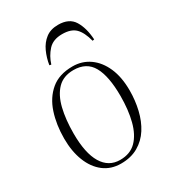

<svg xmlns="http://www.w3.org/2000/svg" viewBox="-182 -837 854 950"><g transform="rotate(-30 245.0 -361.5)"><path d="M228 14Q171 14 130 -17.5Q89 -49 67 -105Q45 -161 45 -234Q45 -313 66.5 -378.5Q88 -444 135 -483.5Q182 -523 259 -523Q313 -523 355 -493.5Q397 -464 421 -409.5Q445 -355 445 -279Q445 -222 432.5 -169Q420 -116 394 -75Q368 -34 326.5 -10Q285 14 228 14ZM233 -4Q291 -4 325.5 -39Q360 -74 376 -136Q392 -198 392 -278Q392 -390 360 -447.5Q328 -505 254 -505Q196 -505 162 -470Q128 -435 113 -373.5Q98 -312 98 -232Q98 -120 133 -62Q168 -4 233 -4ZM300 -737Q363 -737 389 -694.5Q415 -652 419 -585L409 -583Q395 -637 370 -662Q345 -687 294 -687Q242 -687 214 -656Q186 -625 173 -583L163 -585Q169 -624 185 -659Q201 -694 229 -715.5Q257 -737 300 -737Z"/></g></svg>

Font: Display Extralight
Style: Italic
Weight: 200
Italic angle: -2°
Designer: Latin by Veronika Burian and Jose Scaglione. Greek by Irene Vlachou. Cyrillic by Vera Evstafieva
Foundry: TypeTogether
Version: Version 3.002